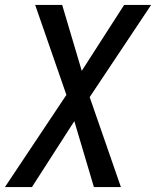

<svg xmlns="http://www.w3.org/2000/svg" viewBox="-46 -540 666 775"><path d="M442 215H333L254 -51L83 215H-26L222 -157L96 -520H205L284 -254L455 -520H564L316 -148Z"/></svg>

Font: Iosevka Medium Extended
Style: Italic
Weight: 500
Width: 7
Italic angle: -9°
Monospace: yes
Designer: Belleve Invis
Foundry: Belleve Invis
Version: Version 32.5.0; ttfautohint (v1.8.4)